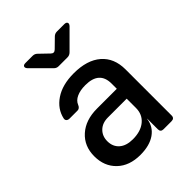

<svg xmlns="http://www.w3.org/2000/svg" viewBox="-221 -909 1043 1043"><g transform="rotate(-45 300.0 -387.5)"><path d="M245 10Q161 10 111.5 -37.5Q62 -85 62 -162Q62 -240 115 -287.5Q168 -335 256 -335H408V-375Q408 -470 301 -470Q261 -470 234 -457.5Q207 -445 198 -422Q190 -402 173 -402H112Q101 -402 94.5 -408Q88 -414 90 -425Q103 -485 158.5 -522.5Q214 -560 302 -560Q404 -560 460 -511.5Q516 -463 516 -376V-22Q516 0 493 0H432Q410 0 410 -22V-103H409Q402 -50 359 -20Q316 10 245 10ZM276 -79Q337 -79 372.5 -108.5Q408 -138 408 -188V-259H264Q221 -259 195.5 -234Q170 -209 170 -170Q170 -128 198 -103.5Q226 -79 276 -79ZM271 -645Q255 -645 244 -657L144 -757Q134 -768 137.5 -776.5Q141 -785 156 -785H211Q227 -785 238 -774L290 -724Q305 -709 321 -725L371 -774Q382 -785 398 -785H454Q469 -785 473 -776.5Q477 -768 467 -757L367 -657Q355 -645 340 -645Z"/></g></svg>

Font: Pitagon Sans Mono SemiBold
Style: Regular
Weight: 600
Monospace: yes
Designer: Travis Tran
Foundry: Pitagon
Version: Version 1.001; ttfautohint (v1.8.4.7-5d5b);gftools[0.9.26]